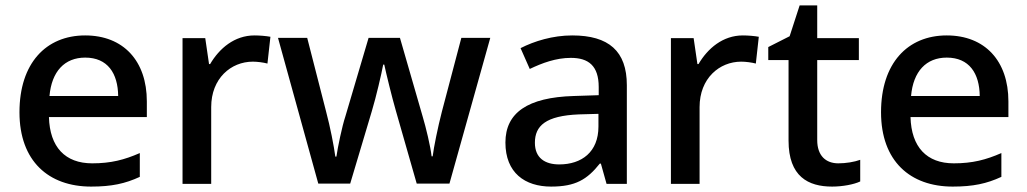

<svg xmlns="http://www.w3.org/2000/svg" viewBox="-20 -680 3798 710"><path d="M295 -549C150 -549 52 -446 52 -265C52 -84 160 10 317 10C393 10 443 -1 497 -26V-114C440 -89 390 -76 321 -76C221 -76 164 -136 161 -247H523V-305C523 -455 436 -549 295 -549ZM295 -467C378 -467 416 -409 417 -325H163C171 -416 219 -467 295 -467Z M921 -549C847 -549 791 -501 757 -443H753L739 -539H655V0H761V-284C761 -390 834 -452 915 -452C932 -452 954 -449 969 -445L980 -544C964 -547 940 -549 921 -549Z M1444 -270 1521 -1H1642L1793 -540H1686L1614 -267C1599 -209 1584 -135 1580 -102H1576C1572 -139 1555 -209 1543 -249L1459 -540H1343L1257 -249C1245 -213 1229 -136 1224 -101H1220C1215 -139 1201 -211 1186 -267L1116 -540H1008L1157 -1H1275L1355 -269C1371 -322 1391 -408 1397 -441H1401C1408 -408 1429 -322 1444 -270Z M2096 -549C2024 -549 1956 -528 1905 -502L1939 -425C1985 -447 2036 -466 2091 -466C2156 -466 2194 -437 2194 -358V-328L2102 -325C1931 -320 1849 -263 1849 -153C1849 -41 1921 10 2018 10C2108 10 2151 -16 2198 -75H2202L2223 0H2298V-365C2298 -491 2231 -549 2096 -549ZM2121 -257 2193 -259V-212C2193 -118 2131 -72 2048 -72C1995 -72 1958 -96 1958 -152C1958 -215 1998 -252 2121 -257Z M2727 -549C2653 -549 2597 -501 2563 -443H2559L2545 -539H2461V0H2567V-284C2567 -390 2640 -452 2721 -452C2738 -452 2760 -449 2775 -445L2786 -544C2770 -547 2746 -549 2727 -549Z M3080 -76C3034 -76 3002 -104 3002 -162V-458H3156V-539H3002V-660H2937L2900 -546L2821 -506V-458H2896V-160C2896 -27 2969 10 3057 10C3096 10 3138 2 3161 -9V-89C3139 -81 3108 -76 3080 -76Z M3481 -549C3336 -549 3238 -446 3238 -265C3238 -84 3346 10 3503 10C3579 10 3629 -1 3683 -26V-114C3626 -89 3576 -76 3507 -76C3407 -76 3350 -136 3347 -247H3709V-305C3709 -455 3622 -549 3481 -549ZM3481 -467C3564 -467 3602 -409 3603 -325H3349C3357 -416 3405 -467 3481 -467Z"/></svg>

Font: Noto Sans Devanagari UI Medium
Style: Regular
Weight: 500
Designer: Jelle Bosma - Monotype Design Team
Foundry: Monotype Imaging Inc.
Version: Version 2.004